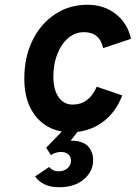

<svg xmlns="http://www.w3.org/2000/svg" viewBox="-20 -543 570 806"><path d="M277.5 12Q188 12 135 -48.8Q82 -109.5 82 -212Q82 -302.5 116.2 -372.8Q150.5 -443 210.5 -483Q270.5 -523 347.5 -523Q416.5 -523 466 -484.2Q515.5 -445.5 530 -380L413 -341Q398.5 -408 332.5 -408Q295.5 -408 266.5 -383.5Q237.5 -359 220.8 -316.8Q204 -274.5 204 -221Q204 -167 225.8 -135.5Q247.5 -104 285 -104Q354 -104 386 -179L493 -142.5Q466.5 -70.5 409 -29.2Q351.5 12 277.5 12ZM228.5 243Q190 243 164.8 229.8Q139.5 216.5 127.5 197.5L186.5 158Q191.5 165 201.5 170.5Q211.5 176 226.5 176Q249 176 263.5 163.2Q278 150.5 278 131.5Q278 115 267 105Q256 95 236.5 95Q213.5 95 193.5 108L174 77L249 -0.5H314L276.5 47.5Q326 47.5 348.5 70.2Q371 93 371 129Q371 177 331.8 210Q292.5 243 228.5 243Z"/></svg>

Font: Overpass
Style: Bold Italic
Weight: 700
Italic angle: -10°
Designer: Delve Withrington, Dave Bailey, Thomas Jockin
Foundry: Delve Fonts LLC
Version: Version 4.000; ttfautohint (v1.8.3)